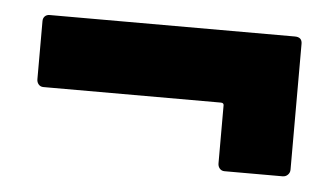

<svg xmlns="http://www.w3.org/2000/svg" viewBox="-31 -402 548 316"><g transform="rotate(5 243.0 -244.5)"><path d="M338 -141V-237Q338 -241 333 -241H40Q35 -241 32 -244.5Q29 -248 29 -253V-349Q29 -354 32 -357Q35 -360 40 -360H445Q457 -360 457 -349V-141Q457 -136 453.5 -132.5Q450 -129 445 -129H349Q344 -129 341 -132.5Q338 -136 338 -141Z"/></g></svg>

Font: Barlow GEO Bold
Style: Regular
Weight: 700
Designer: Jeremy Tribby
Foundry: Tribby Type
Version: Version 1.408